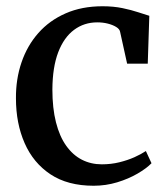

<svg xmlns="http://www.w3.org/2000/svg" viewBox="-20 -583 536 614"><path d="M279.5 11Q196.5 11 141.5 -25.5Q86.5 -62 58.8 -125.2Q31 -188.5 31 -268.5Q30.5 -330 48.8 -383.5Q67 -437 102.5 -477.2Q138 -517.5 189.8 -540.2Q241.5 -563 308 -563Q343 -563 371.8 -557Q400.5 -551 422 -543.8Q443.5 -536.5 457.5 -532.5L452.5 -379.5H386.5L364 -481.5Q362.5 -490 351.5 -496.8Q340.5 -503.5 324.8 -507.5Q309 -511.5 291 -511.5Q249 -511.5 216.8 -487.5Q184.5 -463.5 166.2 -416Q148 -368.5 147.5 -297Q147.5 -237 159 -191.8Q170.5 -146.5 191.8 -116.8Q213 -87 242 -72.2Q271 -57.5 305.5 -57.5Q335 -57.5 361.5 -64Q388 -70.5 409.8 -80.2Q431.5 -90 446.5 -100L464.5 -61Q448.5 -44.5 419.8 -27.8Q391 -11 354.8 0Q318.5 11 279.5 11Z"/></svg>

Font: Merriweather 36pt Medium
Style: Regular
Weight: 500
Version: Version 2.100